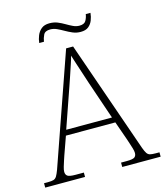

<svg xmlns="http://www.w3.org/2000/svg" viewBox="-129 -967 913 1062"><g transform="rotate(-15 327.5 -436.0)"><path d="M-3 0V-25H18Q41 -25 52 -28.5Q63 -32 70 -43.5Q77 -55 86 -79L308 -714H348L571 -74Q579 -52 586 -41.5Q593 -31 604 -28Q615 -25 638 -25H658V0H438V-25H470Q506 -25 516 -33Q526 -41 526 -57Q526 -68 521 -84.5Q516 -101 510.5 -117.5Q505 -134 502 -143L465 -248H182L145 -144Q142 -135 136.5 -118.5Q131 -102 126 -85Q121 -68 121 -57Q121 -41 131.5 -33Q142 -25 178 -25H225V0ZM192 -279H454L380 -496Q371 -524 360.5 -555.5Q350 -587 340.5 -616.5Q331 -646 324 -668Q320 -651 310 -621.5Q300 -592 290 -561.5Q280 -531 271 -506ZM410 -781Q386 -781 365 -790Q344 -799 325 -810Q306 -821 287.5 -829.5Q269 -838 250 -838Q220 -838 211 -819.5Q202 -801 199 -781H172Q174 -802 182.5 -823Q191 -844 208 -858Q225 -872 254 -872Q280 -872 300.5 -863.5Q321 -855 339.5 -844Q358 -833 376 -824.5Q394 -816 412 -816Q440 -816 449.5 -832.5Q459 -849 462 -869H489Q487 -847 479 -827Q471 -807 455 -794Q439 -781 410 -781Z"/></g></svg>

Font: Noto Serif Khmer ExtraLight
Style: Regular
Weight: 250
Version: Version 2.003